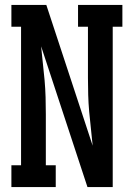

<svg xmlns="http://www.w3.org/2000/svg" viewBox="-20 -755 540 775"><path d="M26 0V-88H65V-647H26V-735H167L354 -167Q351 -201 347 -235.5Q343 -270 340 -304Q337 -338 336 -372.5Q335 -407 335 -441V-647H295V-735H474V-647H435V0H333L146 -568Q149 -534 153 -499.5Q157 -465 160 -431Q163 -397 164 -362.5Q165 -328 165 -294V-88H205V0Z"/></svg>

Font: Iosevka Slab Semibold
Style: Regular
Weight: 600
Monospace: yes
Designer: Belleve Invis
Foundry: Belleve Invis
Version: Version 11.1.1; ttfautohint (v1.8.3)